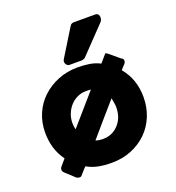

<svg xmlns="http://www.w3.org/2000/svg" viewBox="-119 -713 760 831"><g transform="rotate(-20 260.5 -298.0)"><path d="M486 -211Q486 -164 469.5 -123.5Q453 -83 423 -53.5Q393 -24 351.5 -7Q310 10 261 10Q227 10 199 4.5Q171 -1 147 -15L137 -5L116 19Q113 22 105.5 21.5Q98 21 92 16L51 -22Q44 -29 44 -36Q44 -43 48 -48L74 -78Q33 -134 33 -211Q33 -257 50 -297Q67 -337 98 -366Q129 -395 170.5 -412Q212 -429 262 -429Q289 -429 315 -425Q341 -421 364 -409L395 -445Q396 -445 398 -444Q400 -443 401.5 -442Q403 -441 405 -440L454 -399L453 -400Q461 -397 462 -389.5Q463 -382 458 -375L437 -352Q486 -294 486 -211ZM283 -319Q278 -320 271.5 -320Q265 -320 260 -320Q238 -320 219.5 -311Q201 -302 187.5 -287Q174 -272 166 -252Q158 -232 158 -210Q158 -193 162 -180ZM360 -210Q360 -219 358 -230.5Q356 -242 354 -253Q322 -216 290 -179.5Q258 -143 226 -105Q241 -100 260 -100Q303 -100 331.5 -131Q360 -162 360 -210ZM305 -457Q303 -455 297.5 -453Q292 -451 290 -451H233Q223 -451 217 -461.5Q211 -472 218 -483L295 -608V-607Q297 -613 302.5 -615.5Q308 -618 313 -618H411Q426 -618 428.5 -604Q431 -590 422 -579Z"/></g></svg>

Font: Stadtwerke
Style: Bold
Weight: 700
Designer: Santiago Orozco
Foundry: Typemade
Version: Version 1.003